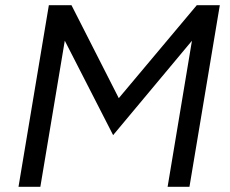

<svg xmlns="http://www.w3.org/2000/svg" viewBox="-20 -720 886 740"><path d="M168.3 -700H255.5L437.8 -341.7L738.5 -700H827.2L710.2 0H626L719.8 -563L416 -199.2L229.7 -563.2L135.5 0H51.3Z"/></svg>

Font: Oak Sans Light Italic
Style: Regular
Weight: 400
Italic angle: -9.5°
Foundry: Erik Kennedy, Walven
Version: Version 1.000;Glyphs 3.1.2 (3151)